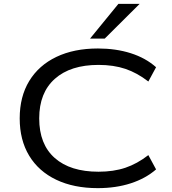

<svg xmlns="http://www.w3.org/2000/svg" viewBox="-20 -965 889 994"><path d="M486 9Q362 9 271 -34.5Q180 -78 131 -159Q82 -240 82 -352Q82 -465 131.5 -546Q181 -627 272 -670.5Q363 -714 487 -714Q580 -714 657 -689.5Q734 -665 788 -617L748 -543Q690 -588 629 -608.5Q568 -629 490 -629Q345 -629 264 -557Q183 -485 183 -352Q183 -218 263.5 -147Q344 -76 490 -76Q568 -76 629 -96.5Q690 -117 748 -162L788 -88Q734 -41 657 -16Q580 9 486 9ZM446 -765 593 -945H703L522 -765Z"/></svg>

Font: Nunito Sans 10pt Expanded
Style: Regular
Weight: 400
Width: 7
Designer: Vernon Adams
Foundry: Vernon Adams
Version: Version 3.101;gftools[0.9.27]